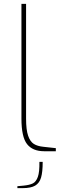

<svg xmlns="http://www.w3.org/2000/svg" viewBox="-20 -783 318 994"><path d="M91 -169V-763H115V-169Q115 -111 125.5 -80.5Q136 -50 155 -38Q174 -26 205 -23L269 -16V0H209Q149 0 120 -37Q91 -74 91 -169ZM70 181 102 178Q133 175 150 166.5Q167 158 176 132.5Q185 107 184 55H201Q201 108 192.5 136.5Q184 165 162 178Q140 191 97 191H70Z"/></svg>

Font: Exo Thin
Style: Regular
Weight: 250
Designer: Natanael Gama
Foundry: Natanael Gama
Version: Version 1.500; ttfautohint (v1.6)